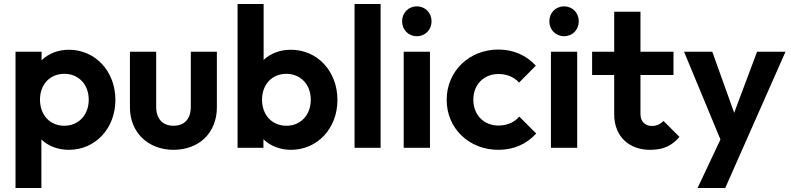

<svg xmlns="http://www.w3.org/2000/svg" viewBox="-20 -743 3976 965"><path d="M326 10C460 10 560 -98 560 -241C560 -384 460 -493 326 -493C271 -493 223 -473 189 -440V-483H58V202H188V-42C222 -9 271 10 326 10ZM181 -242C181 -319 231 -372 304 -372C375 -372 426 -318 426 -242C426 -165 375 -111 303 -111C231 -111 181 -165 181 -242Z M852 10C981 10 1070 -76 1070 -203V-483H939V-206C939 -145 907 -111 852 -111C797 -111 765 -146 765 -206V-483H633V-203C633 -78 724 10 852 10Z M1442 10C1576 10 1676 -98 1676 -241C1676 -384 1576 -493 1442 -493C1387 -493 1339 -474 1305 -442V-723H1174V0H1304V-43C1338 -10 1387 10 1442 10ZM1297 -242C1297 -318 1347 -372 1419 -372C1491 -372 1542 -318 1542 -242C1542 -165 1491 -111 1420 -111C1347 -111 1297 -165 1297 -242Z M1762 0H1893V-723H1762Z M2009 0H2141V-483H2009ZM2001 -636C2001 -594 2032 -561 2075 -561C2118 -561 2149 -594 2149 -636C2149 -678 2118 -711 2075 -711C2032 -711 2001 -678 2001 -636Z M2485 10C2561 10 2626 -18 2675 -72L2590 -157C2565 -128 2529 -112 2485 -112C2412 -112 2359 -165 2359 -242C2359 -318 2412 -371 2485 -371C2528 -371 2563 -356 2589 -328L2673 -413C2626 -465 2560 -494 2485 -494C2338 -494 2225 -385 2225 -241C2225 -98 2337 10 2485 10Z M2749 0H2881V-483H2749ZM2741 -636C2741 -594 2772 -561 2815 -561C2858 -561 2889 -594 2889 -636C2889 -678 2858 -711 2815 -711C2772 -711 2741 -678 2741 -636Z M3247 10C3317 10 3358 -12 3395 -55L3315 -135C3299 -119 3281 -110 3256 -110C3225 -110 3199 -130 3199 -169V-366H3365V-483H3199V-684H3067V-483H2956V-366H3067V-169C3067 -55 3144 10 3247 10Z M3486 202H3625L3928 -483H3785L3670 -176L3560 -483H3418L3601 -42Z"/></svg>

Font: MV Cash SemiBold
Style: Regular
Weight: 600
Designer: Rodrigo Fuenzalida
Foundry: fragTYPE
Version: Version 1.100;Glyphs 3.1.2 (3151)